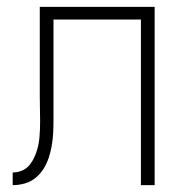

<svg xmlns="http://www.w3.org/2000/svg" viewBox="-20 -540 540 560"><path d="M17 0V-37Q29 -37 40.5 -41Q52 -45 60.5 -53Q69 -61 75 -71.5Q81 -82 85 -93Q89 -104 91.5 -115.5Q94 -127 95 -138.5Q96 -150 96.5 -162Q97 -174 97 -186Q97 -205 96.5 -223.5Q96 -242 96 -261V-520H431V0H391V-483H136V-223Q136 -205 136 -187Q136 -169 135 -151Q134 -133 131 -115.5Q128 -98 122.5 -81Q117 -64 107.5 -48.5Q98 -33 84 -21.5Q70 -10 52.5 -5Q35 0 17 0Z"/></svg>

Font: Iosevka Curly Extralight
Style: Regular
Weight: 200
Monospace: yes
Designer: Belleve Invis
Foundry: Belleve Invis
Version: Version 22.1.2; ttfautohint (v1.8.4)